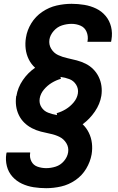

<svg xmlns="http://www.w3.org/2000/svg" viewBox="-20 -843 616 1006"><path d="M222 143Q261 143 300.5 134Q340 125 375 101Q410 77 431.5 41Q453 5 460 -34Q465 -64 461.5 -93Q458 -122 445.5 -147.5Q433 -173 413 -192Q450 -219 477 -258.5Q504 -298 511 -341Q515 -367 511.5 -392.5Q508 -418 497 -440.5Q486 -463 468.5 -480.5Q451 -498 429 -509Q407 -520 382.5 -526.5Q358 -533 332.5 -538.5Q307 -544 284.5 -554.5Q262 -565 248.5 -587Q235 -609 239 -636Q243 -660 261.5 -681Q280 -702 305 -710Q330 -718 355 -718Q380 -718 402 -708.5Q424 -699 433.5 -676.5Q443 -654 439 -629Q439 -627 438 -624H562Q563 -630 564 -635Q570 -670 562 -702.5Q554 -735 533.5 -759.5Q513 -784 484 -798Q455 -812 422 -817.5Q389 -823 355 -823Q316 -823 276.5 -814Q237 -805 201.5 -781Q166 -757 144 -721Q122 -685 116 -646Q111 -616 114.5 -587Q118 -558 130.5 -532.5Q143 -507 164 -488Q126 -462 99.5 -423Q73 -384 66 -340H65Q61 -313 64.5 -287.5Q68 -262 79 -239.5Q90 -217 107.5 -200Q125 -183 147 -171.5Q169 -160 194 -153.5Q219 -147 244 -142Q269 -137 291.5 -126Q314 -115 327.5 -93Q341 -71 337 -45Q333 -20 315 1Q297 22 272 30Q247 38 222 38Q199 38 177 30.5Q155 23 144.5 2.5Q134 -18 138 -41Q138 -43 138 -44H15Q14 -41 13 -37Q8 -4 16 27.5Q24 59 45 82.5Q66 106 95 119.5Q124 133 156.5 138Q189 143 222 143ZM279 -240Q255 -244 232.5 -252.5Q210 -261 197 -281.5Q184 -302 188 -327Q192 -352 210 -373.5Q228 -395 251 -409Q274 -423 299 -430L297 -440Q321 -437 343.5 -428.5Q366 -420 379 -399Q392 -378 388 -353Q384 -328 366 -306.5Q348 -285 325 -271Q302 -257 277 -250Z"/></svg>

Font: Iosevka Sparkle
Style: Bold Italic
Weight: 700
Italic angle: -9°
Designer: Belleve Invis
Foundry: Belleve Invis
Version: Version 4.5.0; ttfautohint (v1.8.3)